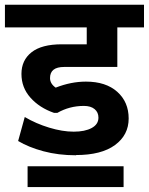

<svg xmlns="http://www.w3.org/2000/svg" viewBox="-35 -648 615 794"><path d="M476.1 39.6V125.5H79.1V39.6ZM279.3 -6.8V-5.9Q206.1 -5.9 144.5 -22.5Q83 -39.1 40 -64.9L67.4 -164.1Q113.8 -136.7 168.5 -120.1Q223.1 -103.5 269.8 -103.5Q316.4 -103.5 344.2 -118.7Q372.1 -133.8 372.1 -161.6Q372.1 -183.6 356.2 -196.8Q340.3 -210 312 -210Q252.4 -210 202.1 -181.2H188.5Q128.4 -202.1 91.1 -243.9Q53.7 -285.6 53.7 -342.3Q53.7 -398.9 95.5 -431.9Q137.2 -464.8 220.7 -464.8H323.7V-534.7H-14.6V-628.4H560.5V-534.7H450.2V-371.1H230Q171.9 -371.1 171.9 -325.2Q171.9 -301.8 195.3 -285.6Q258.8 -310.5 320.3 -310.5Q402.8 -310.5 450 -268.3Q497.1 -226.1 497.1 -158Q497.1 -89.8 440.7 -48.3Q384.3 -6.8 279.3 -6.8Z"/></svg>

Font: Yantramanav
Style: Bold
Weight: 700
Version: Version 1.001;PS 1.0;hotconv 1.0.72;makeotf.lib2.5.5900; ttf